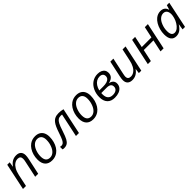

<svg xmlns="http://www.w3.org/2000/svg" viewBox="437 -2090 3644 3644"><g transform="rotate(-45 2258.5 -268.0)"><path d="M145 -536.1H210.4L195.3 -435.1H198.7Q235.4 -490.2 282.7 -517.3Q330.1 -544.4 390.1 -544.4Q454.1 -544.4 487.8 -511Q521.5 -477.5 521.5 -415Q521.5 -376 509.3 -320.8L439.5 0H358.9L429.2 -329.6Q439 -370.6 439 -403.8Q439 -439.5 420.2 -458.5Q401.4 -477.5 364.3 -477.5Q318.8 -477.5 279.1 -450.4Q239.3 -423.3 211.4 -374.5Q180.7 -321.3 163.1 -241.7L111.8 0H31.2Z M619.6 -198.2Q619.6 -261.7 636 -320.1Q652.3 -378.4 682.9 -425.5Q713.4 -472.7 754.9 -502Q818.4 -546.4 898.4 -546.4Q959 -546.4 1001.7 -522.5Q1044.4 -498.5 1066.9 -452.9Q1089.4 -407.2 1089.4 -343.8Q1089.4 -278.8 1073.2 -219Q1057.1 -159.2 1026.9 -111.6Q996.6 -64 955.1 -34.7Q892.6 9.8 809.6 9.8Q717.3 9.8 668.5 -43.9Q619.6 -97.7 619.6 -198.2ZM983.9 -209.5Q1006.3 -271 1006.3 -345.7Q1006.3 -410.6 976.3 -445.8Q946.3 -481 890.6 -481Q837.4 -481 794.7 -442.9Q752 -404.8 727.1 -335.9Q703.1 -269.5 703.1 -198.7Q703.1 -55.7 818.4 -55.7Q873 -55.7 916.3 -95.9Q959.5 -136.2 983.9 -209.5Z M1093.3 -0.5V-68.4Q1109.4 -63 1124.5 -63Q1154.8 -63 1175 -78.6Q1195.3 -94.2 1214.8 -132.3Q1234.9 -171.9 1270.5 -277.8Q1313.5 -407.7 1353 -459Q1384.3 -502.4 1425.8 -522Q1467.3 -541.5 1527.3 -541.5Q1585.9 -541.5 1645 -526.4L1533.2 0H1453.1L1554.2 -474.1Q1536.6 -477.1 1520 -477.1Q1477.5 -477.1 1450.2 -458.3Q1422.9 -439.5 1398.9 -394Q1374 -347.2 1342.8 -250Q1303.7 -130.9 1276.9 -83.5Q1250.5 -36.1 1217.3 -15.1Q1184.1 5.9 1134.8 5.9Q1110.4 5.9 1093.3 -0.5Z M1722.7 -198.2Q1722.7 -261.7 1739 -320.1Q1755.4 -378.4 1785.9 -425.5Q1816.4 -472.7 1857.9 -502Q1921.4 -546.4 2001.5 -546.4Q2062 -546.4 2104.7 -522.5Q2147.5 -498.5 2169.9 -452.9Q2192.4 -407.2 2192.4 -343.8Q2192.4 -278.8 2176.3 -219Q2160.2 -159.2 2129.9 -111.6Q2099.6 -64 2058.1 -34.7Q1995.6 9.8 1912.6 9.8Q1820.3 9.8 1771.5 -43.9Q1722.7 -97.7 1722.7 -198.2ZM2086.9 -209.5Q2109.4 -271 2109.4 -345.7Q2109.4 -410.6 2079.3 -445.8Q2049.3 -481 1993.7 -481Q1940.4 -481 1897.7 -442.9Q1855 -404.8 1830.1 -335.9Q1806.2 -269.5 1806.2 -198.7Q1806.2 -55.7 1921.4 -55.7Q1976.1 -55.7 2019.3 -95.9Q2062.5 -136.2 2086.9 -209.5Z M2287.1 -207Q2287.1 -300.3 2324.2 -378.7Q2361.3 -457 2426.8 -501Q2492.2 -544.4 2574.7 -544.4Q2626 -544.4 2663.3 -528.3Q2700.7 -512.2 2720.5 -481.7Q2740.2 -451.2 2740.2 -409.2Q2740.2 -298.3 2606.9 -267.6V-265.1Q2656.2 -256.8 2683.6 -227.5Q2710.9 -198.2 2710.9 -154.3Q2710.9 -102.5 2683.1 -65.4Q2655.3 -28.3 2605.7 -9.3Q2556.2 9.8 2491.2 9.8Q2393.1 9.8 2340.1 -46.6Q2287.1 -103 2287.1 -207ZM2627.4 -152.8Q2627.4 -236.3 2512.7 -236.3H2369.6Q2368.7 -219.7 2368.7 -213.4L2368.2 -201.7Q2368.2 -128.9 2401.9 -91.3Q2435.5 -53.7 2500 -53.7Q2559.6 -53.7 2593.5 -80.1Q2627.4 -106.4 2627.4 -152.8ZM2481.4 -297.9Q2595.2 -297.9 2636.7 -343.3Q2658.2 -367.7 2658.2 -402.8Q2658.2 -439.9 2634.8 -461.2Q2611.3 -482.4 2568.8 -482.4Q2523.9 -482.4 2485.8 -460.7Q2447.8 -439 2419.9 -397.5Q2392.1 -356 2377.4 -297.9Z M2830.6 -119.1Q2830.6 -156.2 2841.8 -209L2912.1 -536.1H2993.7L2922.4 -204.6Q2911.6 -155.8 2911.6 -129.4Q2911.6 -96.2 2932.1 -77.6Q2952.6 -59.1 2990.2 -59.1Q3035.6 -59.1 3075.7 -87.2Q3115.7 -115.2 3144 -167Q3172.9 -220.7 3187.5 -291.5L3240.2 -536.1H3320.8L3207 0H3141.6L3153.8 -94.7H3150.4Q3077.1 8.3 2964.4 8.3Q2899.4 8.3 2865 -24.7Q2830.6 -57.6 2830.6 -119.1Z M3497.1 -536.1H3577.1L3529.8 -310.1H3789.1L3837.9 -536.1H3919.9L3805.7 0H3723.6L3775.4 -243.2H3516.1L3463.9 0H3382.3Z M3998.5 -179.7Q3998.5 -242.2 4015.1 -303.5Q4031.7 -364.7 4061.8 -415.5Q4091.8 -466.3 4131.3 -497.6Q4190.9 -544.4 4262.7 -544.4Q4315.9 -544.4 4349.4 -519.8Q4382.8 -495.1 4397 -444.3H4400.4L4428.2 -536.1H4493.7L4380.9 0H4314.9L4332.5 -116.7H4329.6Q4291 -53.2 4244.9 -21.7Q4198.7 9.8 4140.1 9.8Q4069.8 9.8 4034.2 -38.1Q3998.5 -85.9 3998.5 -179.7ZM4312.5 -169.4Q4338.9 -211.9 4354 -264.2Q4369.1 -316.4 4369.1 -356.9Q4369.1 -391.1 4358.9 -417.5Q4348.6 -443.8 4328.1 -460Q4305.7 -477.1 4273.9 -477.1Q4222.2 -477.1 4180.2 -441.2Q4138.2 -405.3 4111.3 -336.9Q4082 -263.7 4082 -186Q4082 -121.1 4103 -90.3Q4124 -59.6 4167 -59.6Q4205.6 -59.6 4243.9 -88.9Q4282.2 -118.2 4312.5 -169.4Z"/></g></svg>

Font: Viking Open Sans
Style: Italic
Weight: 400
Italic angle: -12°
Foundry: Ascender Corporation
Version: Version 2.000